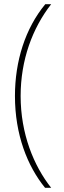

<svg xmlns="http://www.w3.org/2000/svg" viewBox="-20 -734 303 912"><path d="M51 -278C51 -95 110 55 194 158H223C140 53 78 -99 78 -278C78 -449 134 -600 223 -714H195C100 -599 51 -444 51 -278Z"/></svg>

Font: Noto Sans Arabic UI XCn Th
Style: Regular
Weight: 100
Width: 2
Designer: Monotype Design Team, Nadine Chahine and Nizar Qandah
Foundry: Monotype Imaging Inc.
Version: Version 2.010